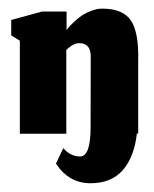

<svg xmlns="http://www.w3.org/2000/svg" viewBox="-20 -310 356 445"><path d="M189.7 114.7Q237.7 114.7 264.3 84.7Q291 54.7 297.3 -1L300.3 0V-169Q302 -234.7 283.5 -262.3Q265 -290 217.3 -290Q204.3 -290 191.2 -284.8Q178 -279.7 168.8 -273.3Q159.7 -267 151 -258.7Q142.3 -250.3 139.2 -246.5Q136 -242.7 134.3 -240.3V-283.3H77.7L6 -263.7V-228L26 -215.7V0H133.7V-194.3Q134.3 -195 136.2 -196.5Q138 -198 138.8 -198.7Q139.7 -199.3 141.5 -200.8Q143.3 -202.3 144.3 -203Q145.3 -203.7 147 -204.8Q148.7 -206 150 -206.5Q151.3 -207 153.2 -207.8Q155 -208.7 156.5 -209Q158 -209.3 159.8 -209.7Q161.7 -210 163.7 -210Q188.7 -210 190.3 -182.3L190 -42.3V-15.7Q190 52.7 165.7 52.7Q143.3 52.7 126.7 33.3L109.7 69.3Q139.7 114.7 189.7 114.7Z"/></svg>

Font: Jomhuria
Style: Regular
Weight: 400
Designer: Arabic design by Kourosh Beigpour, Latin design by Eben Sorkin, engineering by Lasse Fister and Khaled Hosney
Version: Version 1.0000